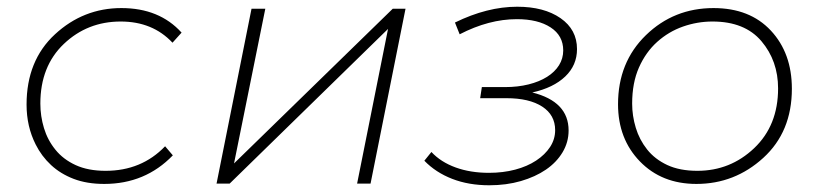

<svg xmlns="http://www.w3.org/2000/svg" viewBox="-20 -546 2437 571"><path d="M290 1Q238.5 1 199.2 -14Q160 -29 131.8 -55.2Q103.5 -81.5 86 -116.5Q59 -170 59 -235Q59 -366 143.5 -444Q228 -522 341 -522Q454 -522 520 -449L493 -419Q434 -482 339 -482Q240 -482 170 -415.5Q100 -349 100 -238Q100 -200.5 110.8 -165Q121.5 -129.5 144.8 -100.8Q168 -72 205 -55Q242 -38 294 -38Q401 -38 471 -111L494 -84Q412 1 290 1Z M728 -520H769L676 -60L1148 -520H1186L1082 0H1042L1134 -460L663 0H624Z M1435 5Q1374 5 1325 -14Q1276 -33 1242 -68L1263 -94Q1291 -64 1335 -48Q1379 -32 1434 -32Q1476 -32 1512 -41.5Q1548 -51 1574.5 -68.5Q1601 -86 1616 -109Q1631 -132 1631 -159Q1631 -204 1592.5 -229Q1554 -254 1486 -254H1408L1413 -287H1482Q1520 -287 1552 -295Q1584 -303 1607 -317.5Q1630 -332 1642.5 -352Q1655 -372 1655 -396Q1655 -440 1617.5 -464.5Q1580 -489 1517 -489Q1434 -489 1347 -444L1333 -479Q1429 -526 1518 -526Q1598 -526 1647 -492Q1696 -458 1696 -400Q1696 -352 1661 -318.5Q1626 -285 1563 -271Q1671 -244 1671 -158Q1671 -123 1653 -93Q1635 -63 1603.5 -41.5Q1572 -20 1529 -7.5Q1486 5 1435 5Z M2051 1Q1948 1 1883 -66Q1818 -133 1818 -236Q1818 -361 1901 -441.5Q1984 -522 2102 -522Q2210 -522 2272.5 -455Q2335 -388 2335 -282Q2335 -154 2250 -76.5Q2165 1 2051 1ZM2054 -38Q2152 -38 2223 -105.5Q2294 -173 2294 -283Q2294 -365 2244.5 -423.5Q2195 -482 2099 -482Q2054 -482 2011.2 -467Q1968.5 -452 1934.5 -421.5Q1900.5 -391 1880.2 -345.2Q1860 -299.5 1860 -238Q1860 -201.5 1870.8 -166Q1881.5 -130.5 1904.5 -101.5Q1927.5 -72.5 1964.5 -55.2Q2001.5 -38 2054 -38Z"/></svg>

Font: Argentum Sans ExtraLight
Style: Italic
Weight: 200
Italic angle: -11°
Designer: Julieta Ulanovsky (font), Cristiano Sobral (main changes and remaster)
Foundry: Julieta Ulanovsky (font), Cristiano Sobral (main changes and remaster)
Version: Version 2.007;June 15, 2022;FontCreator 14.0.0.2814 64-bit; 